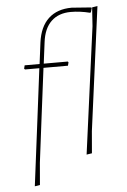

<svg xmlns="http://www.w3.org/2000/svg" viewBox="-57 -747 610 922"><g transform="rotate(-5 247.5 -285.5)"><path d="M420 -695 414 -675 410 -673Q362 -685 318 -685Q259 -685 223.5 -651Q188 -617 180 -551L167 -449H283L286 -445L282 -429H164L134 -192L107 24L98 130L73 134L114 -190L144 -429H75L71 -433L75 -449H147L160 -551Q170 -627 212 -666Q254 -705 324 -705L418 -698ZM369 -106 360 0 334 4 416 -608 422 -698 448 -702Z"/></g></svg>

Font: Luna Sans Thin
Style: Italic
Weight: 250
Italic angle: -7°
Designer: Juan Pablo del Peral
Foundry: Huerta Tipografica
Version: Version 2.001; ttfautohint (v1.5)